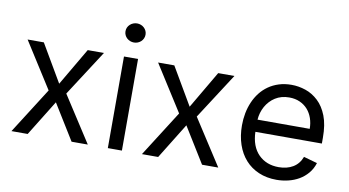

<svg xmlns="http://www.w3.org/2000/svg" viewBox="-75 -932 2049 1126"><g transform="rotate(10 949.5 -369.5)"><path d="M42.6 0 215.9 -272.7 42.6 -545.5H139.2L269.9 -322.4L400.6 -545.5H497.2L321 -272.7L497.2 0H400.6L269.9 -211.6L139.2 0Z M616.5 0V-545.5H700.3V0ZM599.4 -693.2Q599.4 -705.6 604.2 -715.9Q609 -726.2 617.4 -733.8Q625.7 -741.5 636.5 -745.7Q647.4 -750 659.1 -750Q671.2 -750 682 -745.7Q692.8 -741.5 701 -733.8Q709.2 -726.2 714 -715.9Q718.8 -705.6 718.8 -693.2Q718.8 -681.1 714 -670.6Q709.2 -660.2 701 -652.5Q692.8 -644.9 682 -640.6Q671.2 -636.4 659.1 -636.4Q647.4 -636.4 636.5 -640.6Q625.7 -644.9 617.4 -652.5Q609 -660.2 604.2 -670.6Q599.4 -681.1 599.4 -693.2Z M819.6 0 992.9 -272.7 819.6 -545.5H916.2L1046.9 -322.4L1177.6 -545.5H1274.1L1098 -272.7L1274.1 0H1177.6L1046.9 -211.6L916.2 0Z M1367.9 -268.5Q1367.9 -305.4 1374.6 -340.9Q1381.4 -376.4 1395.1 -408Q1408.7 -439.6 1429.3 -466.1Q1449.9 -492.5 1477.3 -511.7Q1504.6 -530.9 1538.7 -541.7Q1572.8 -552.6 1613.6 -552.6Q1656.2 -552.6 1697.8 -538.5Q1739.3 -524.5 1773.4 -492.5Q1807.5 -460.6 1827.8 -408.4Q1848 -356.2 1848 -279.8V-244.3H1452.1Q1454.9 -157.7 1501.8 -110.4Q1548.3 -63.9 1622.2 -63.9Q1671.5 -63.9 1707 -85.2Q1742.5 -106.5 1758.5 -149.1L1839.5 -126.4Q1828.5 -90.9 1806.3 -64.8Q1784.1 -38.7 1755 -21.8Q1725.9 -5 1691.6 3.2Q1657.3 11.4 1622.2 11.4Q1563.2 11.4 1516 -8.9Q1468.7 -29.1 1435.9 -65.9Q1403.1 -102.6 1385.5 -154.1Q1367.9 -205.6 1367.9 -268.5ZM1452.1 -316.8H1762.8Q1762.8 -350.5 1752.7 -379.8Q1742.5 -409.1 1723.4 -430.8Q1704.2 -452.4 1676.5 -464.8Q1648.8 -477.3 1613.6 -477.3Q1565.7 -477.3 1530.5 -454.9Q1513.1 -443.9 1499.1 -428.8Q1485.1 -413.7 1475.1 -395.8Q1465.2 -377.8 1459.3 -357.8Q1453.5 -337.7 1452.1 -316.8Z"/></g></svg>

Font: Inter P
Style: Regular
Weight: 400
Designer: Rasmus Andersson
Foundry: rsms
Version: Version 3.018;git-588b23468